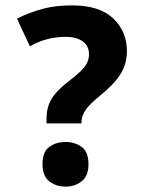

<svg xmlns="http://www.w3.org/2000/svg" viewBox="-20 -681 523 714"><path d="M248 -661Q350 -661 401 -612.5Q452 -564 452 -491Q452 -443 427.5 -404.5Q403 -366 348 -322Q308 -289 295.5 -267.5Q283 -246 283 -228V-222H153V-240Q153 -282 172 -313.5Q191 -345 238 -381Q273 -407 292 -429.5Q311 -452 311 -479Q311 -511 287 -527.5Q263 -544 225 -544Q190 -544 158 -536Q126 -528 91 -509L43 -612Q93 -636 140 -648.5Q187 -661 248 -661ZM224 13Q188 13 163 -7Q138 -27 138 -70Q138 -116 163 -134.5Q188 -153 224 -153Q259 -153 284 -134.5Q309 -116 309 -70Q309 -27 284 -7Q259 13 224 13Z"/></svg>

Font: Noto Sans Telugu
Style: Bold
Weight: 700
Designer: Jelle Bosma - Monotype Design Team
Foundry: Monotype Imaging Inc.
Version: Version 2.005; ttfautohint (v1.8.4.7-5d5b)